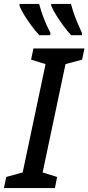

<svg xmlns="http://www.w3.org/2000/svg" viewBox="-52 -962 452 982"><path d="M-32 0 -20 -57 64 -80 181 -634 107 -657 119 -714H380L368 -657L283 -634L166 -80L240 -57L229 0ZM312 -782Q293 -802 273 -829Q253 -856 236 -883.5Q219 -911 210 -932V-942H311Q320 -906 335 -868Q350 -830 367 -794V-782ZM149 -782Q131 -801 110.5 -828.5Q90 -856 73 -883.5Q56 -911 48 -932V-942H148Q157 -907 172.5 -867Q188 -827 206 -794L205 -782Z"/></svg>

Font: Noto Sans SemiCondensed Medium
Style: Italic
Weight: 500
Width: 4
Italic angle: -12°
Designer: Monotype Design Team
Foundry: Monotype Imaging Inc.
Version: Version 2.013; ttfautohint (v1.8.4.7-5d5b)